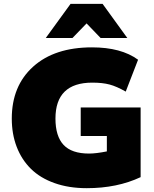

<svg xmlns="http://www.w3.org/2000/svg" viewBox="-20 -962 796 994"><path d="M216.8 -765.1 345.2 -941.9H511.2L639.2 -765.1H501L428.2 -840.8L355 -765.1ZM429.2 12.2Q335.9 12.2 262 -14.2Q188 -40.5 139.9 -88.1Q91.8 -135.7 66.4 -201.9Q41 -268.1 41 -348.1Q41 -517.6 151.9 -617.2Q262.7 -716.8 456.1 -716.8Q607.4 -716.8 694.8 -652.8L630.9 -487.8Q584 -514.6 547.4 -524.4Q510.7 -534.2 458 -534.2Q267.1 -534.2 267.1 -348.1Q267.1 -256.8 309.1 -211.9Q351.1 -167 440.9 -167Q477.1 -167 533.2 -178.2V-257.8H397.9V-405.8H708V-44.9Q586.4 12.2 429.2 12.2Z"/></svg>

Font: Mulish ExtraBlack
Style: Regular
Weight: 1000
Designer: Vernon Adams
Foundry: Vernon Adams
Version: Version 3.603; ttfautohint (v1.8.3)